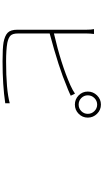

<svg xmlns="http://www.w3.org/2000/svg" viewBox="335 -1166 829 1540"><g transform="rotate(90 750.0 -395.5)"><path d="M248 -378.9V-124Q248 -82 265.1 -64.9Q282.2 -47.9 323.2 -39.1Q378.9 -29.3 471.7 -29.3Q698.2 -29.3 807.6 -58.6V-22.5Q662.1 -1 471.7 -1Q366.2 -1 320.3 -8.8Q266.6 -18.6 242.2 -42Q217.8 -65.4 217.8 -120.1V-675.8Q217.8 -713.9 212.9 -734.4H252Q248 -701.2 248 -675.8V-413.1Q493.2 -469.7 663.1 -544.9Q706.1 -564.5 730.5 -582L747.1 -547.9Q741.2 -544.9 727.1 -538.6Q712.9 -532.2 699.2 -526.4Q685.5 -520.5 673.8 -516.6Q522.5 -452.1 248 -378.9ZM892.6 -684.6Q892.6 -715.8 870.6 -737.8Q848.6 -759.8 818.4 -759.8Q788.1 -759.8 766.1 -737.8Q744.1 -715.8 744.1 -684.6Q744.1 -654.3 765.6 -632.8Q787.1 -611.3 818.4 -611.3Q849.6 -611.3 871.1 -632.8Q892.6 -654.3 892.6 -684.6ZM744.6 -758.8Q775.4 -790 818.4 -790Q861.3 -790 892.1 -758.8Q922.9 -727.5 922.9 -684.6Q922.9 -641.6 892.1 -611.3Q861.3 -581.1 818.4 -581.1Q775.4 -581.1 744.6 -611.3Q713.9 -641.6 713.9 -684.6Q713.9 -727.5 744.6 -758.8Z"/></g></svg>

Font: Bpmf Zihi Sans ExtraLight
Style: ExtraLight
Weight: 250
Foundry: But Ko
Version: Version 1.320